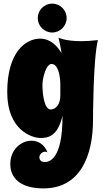

<svg xmlns="http://www.w3.org/2000/svg" viewBox="-20 -783 579 1063"><path d="M522 -561C487 -557 456 -555 430 -555C343 -555 304 -574 304 -574C311 -545 317 -516 321 -488C298 -527 261 -569 202 -569C120 -569 20 -492 20 -273C20 -61 158 -19 204 -19C245 -19 300 -27 326 -143C327 106 249 114 227 114C215 114 198 108 198 88C198 71 214 57 229 57C234 57 239 58 243 61C226 16 191 -4 154 -4C97 -4 37 45 37 125C37 205 95 260 221 260C425 260 495 79 495 -120C495 -120 495 -453 522 -561ZM314 -253C314 -212 294 -177 260 -177C228 -177 215 -251 215 -314C215 -350 235 -429 265 -429C305 -429 314 -352 314 -316ZM189 -683C189 -639 225 -603 269 -603C313 -603 349 -639 349 -683C349 -727 313 -763 269 -763C225 -763 189 -727 189 -683Z"/></svg>

Font: Spicy Rice
Style: Regular
Weight: 400
Designer: Astigmatic (AOETI)
Foundry: Astigmatic (AOETI)
Version: Version 1.000